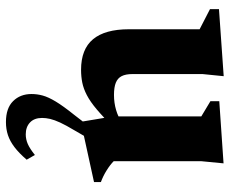

<svg xmlns="http://www.w3.org/2000/svg" viewBox="-82 -413 754 630"><g transform="rotate(90 295.0 -98.0)"><path d="M223 -156Q223 -133.5 229.8 -120.2Q236.5 -107 251.5 -101Q266.5 -95 291.5 -95Q317.5 -95 341.2 -102Q365 -109 380.5 -121L398.5 -94.5Q364.5 -60 339 -38.5Q313.5 -17 292.2 -6Q271 5 251.2 9Q231.5 13 209 13Q141.5 13 108.8 -26.2Q76 -65.5 76 -144V-376L10 -410V-439.5L230 -455L223 -385.5ZM379 10 362 -92V-381.5L312 -411.5V-440.5L516 -454.5L509 -382V-94Q514.5 -88.5 522.2 -82.5Q530 -76.5 539.2 -70.8Q548.5 -65 558.2 -60.2Q568 -55.5 577.5 -52V-29.5L397 10ZM407.5 35Q391 62.5 382.2 81.5Q373.5 100.5 370.2 114.5Q367 128.5 367 141Q367 166.5 381.8 180.5Q396.5 194.5 421 194.5Q437 194.5 452.5 187.8Q468 181 488.5 164.5L504 191.5Q482.5 216.5 462.8 231.5Q443 246.5 423.2 253Q403.5 259.5 380.5 259.5Q335 259.5 311.8 236Q288.5 212.5 288.5 175.5Q288.5 157 293.5 138.8Q298.5 120.5 313.2 96Q328 71.5 356.5 36L404 -25.5H442.5Z"/></g></svg>

Font: Newsreader 16pt 16pt
Style: Bold
Weight: 700
Version: Version 1.003